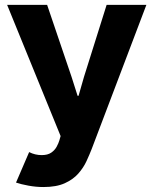

<svg xmlns="http://www.w3.org/2000/svg" viewBox="-20 -545 618 778"><path d="M155.8 212.9Q126 212.9 95.5 207.3Q64.9 201.7 44.9 194.8L98.1 71.3Q122.1 83.5 148.9 83.5Q173.3 83.5 187.7 73.5Q202.1 63.5 209.7 49.3Q217.3 35.2 220.7 23.4L225.6 6.3L8.8 -525.4H170.9L270 -233.4L294.4 -156.7H298.3L320.3 -233.4L412.1 -525.4H573.2L351.6 58.6Q342.8 81.1 330.6 107.7Q318.4 134.3 297.4 158.2Q276.4 182.1 242.4 197.5Q208.5 212.9 155.8 212.9Z"/></svg>

Font: Reddit Sans ExtraBold
Style: Regular
Weight: 800
Designer: Stephen Hutchings
Foundry: Reddit
Version: Version 1.014; ttfautohint (v1.8.4.7-5d5b)